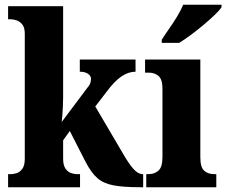

<svg xmlns="http://www.w3.org/2000/svg" viewBox="-20 -786 950 806"><path d="M14 0V-55H27Q36 -55 49.5 -59Q63 -63 73.5 -77Q84 -91 84 -119V-645Q84 -671 73 -684Q62 -697 48.5 -701Q35 -705 27 -705H14V-760H245V-378Q245 -360 244 -338.5Q243 -317 241.5 -298.5Q240 -280 239 -274L347 -418Q358 -431 360 -440.5Q362 -450 362 -455Q362 -468 349 -476.5Q336 -485 315 -485V-536H549V-485Q519 -485 489.5 -465Q460 -445 427 -400L380 -339L497 -140Q521 -98 540.5 -76.5Q560 -55 578 -55H581V0H569Q498 0 456 -8Q414 -16 388.5 -38.5Q363 -61 340 -105L273 -236L245 -197V-120Q245 -92 255 -78Q265 -64 278.5 -59.5Q292 -55 301 -55H316V0Z M594 0V-55H604Q629 -55 645.5 -70Q662 -85 662 -127V-414Q662 -453 645.5 -467Q629 -481 605 -481H589V-536H821V-126Q821 -84 837 -69.5Q853 -55 879 -55H888V0ZM659 -619Q672 -640 690 -665.5Q708 -691 724 -717.5Q740 -744 749 -766H910V-756Q902 -743 881.5 -723.5Q861 -704 835 -682Q809 -660 782 -640Q755 -620 732 -606H659Z"/></svg>

Font: Noto Serif Armenian Condensed ExtraBold
Style: Regular
Weight: 800
Width: 3
Designer: Monotype Design Team
Foundry: Monotype Imaging Inc.
Version: Version 2.008; ttfautohint (v1.8.4.7-5d5b)